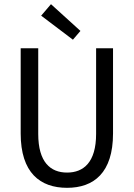

<svg xmlns="http://www.w3.org/2000/svg" viewBox="-20 -887 640 919"><path d="M301 12C429 12 521 -60 521 -248V-656H440V-246C440 -110 380 -61 301 -61C222 -61 163 -110 163 -246V-656H79V-248C79 -60 172 12 301 12ZM329 -697 365 -739 224 -867 177 -812Z"/></svg>

Font: Hasklig
Style: Regular
Weight: 400
Monospace: yes
Designer: Paul D. Hunt, Teo Tuominen
Foundry: Adobe Systems Incorporated
Version: Version 2.030;PS 1.0;hotconv 16.6.51;makeotf.lib2.5.65220